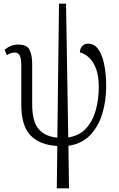

<svg xmlns="http://www.w3.org/2000/svg" viewBox="-20 -780 643 1038"><path d="M287 238 290 9Q195 4 145 -48Q95 -100 95 -215V-426Q95 -464 86.5 -480Q78 -496 60 -496Q40 -496 17 -482L5 -511Q22 -525 39.5 -532Q57 -539 79 -539Q127 -539 140.5 -509Q154 -479 154 -435V-216Q154 -121 190 -81Q226 -41 290 -36L299 -760H337L349 -37Q409 -46 445.5 -86Q482 -126 498 -185Q514 -244 514 -309Q514 -369 499.5 -408Q485 -447 461.5 -468.5Q438 -490 412 -497Q413 -521 426 -532.5Q439 -544 456 -544Q490 -544 511.5 -513.5Q533 -483 543.5 -430.5Q554 -378 554 -314Q554 -233 532.5 -163.5Q511 -94 466 -48Q421 -2 350 8L353 238Z"/></svg>

Font: Noto Serif ExtraCondensed Light
Style: Regular
Weight: 300
Width: 2
Designer: Monotype Design Team
Foundry: Monotype Imaging Inc.
Version: Version 2.014; ttfautohint (v1.8.4.7-5d5b)